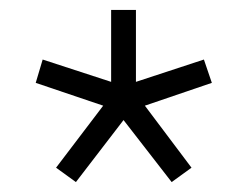

<svg xmlns="http://www.w3.org/2000/svg" viewBox="-20 -765 499 387"><path d="M93 -427 188 -552 52 -598 66 -645 204 -600V-745H254V-600L391 -645L407 -598L272 -552L366 -427L326 -398L229 -523L133 -398Z"/></svg>

Font: Eudoxus Sans ExtraLight
Style: Regular
Weight: 200
Designer: Stijn de Vries
Foundry: tokotype
Version: Version 2.005